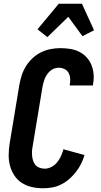

<svg xmlns="http://www.w3.org/2000/svg" viewBox="-20 -1001 540 1029"><path d="M211 8Q180 8 151 1.5Q122 -5 97.5 -20.5Q73 -36 57 -60.5Q41 -85 33.5 -113Q26 -141 26.5 -172Q27 -203 32 -234L84 -548Q89 -574 97 -599Q105 -624 120 -647.5Q135 -671 155.5 -690Q176 -709 200.5 -721Q225 -733 251.5 -738Q278 -743 303 -743Q330 -743 355.5 -739Q381 -735 403.5 -724Q426 -713 443 -695Q460 -677 469.5 -654Q479 -631 481.5 -605Q484 -579 479 -553L478 -543H354V-548Q357 -564 356 -580.5Q355 -597 347.5 -610.5Q340 -624 325.5 -631Q311 -638 294 -638Q282 -638 270 -633.5Q258 -629 248.5 -620.5Q239 -612 231.5 -601Q224 -590 219.5 -578.5Q215 -567 212 -555Q209 -543 207 -531L155 -217Q152 -203 151.5 -189Q151 -175 152.5 -162Q154 -149 158.5 -136.5Q163 -124 171.5 -115Q180 -106 193 -101.5Q206 -97 220 -97Q238 -97 256 -106.5Q274 -116 286.5 -131.5Q299 -147 307 -165Q315 -183 320 -201L433 -170Q426 -146 414.5 -123Q403 -100 387 -79.5Q371 -59 351 -41.5Q331 -24 308 -12.5Q285 -1 260 3.5Q235 8 211 8ZM234 -802 181 -844 295 -981H419L484 -839L422 -807L346 -911Z"/></svg>

Font: Iosevka Term Curly Extrabold
Style: Italic
Weight: 800
Italic angle: -9°
Designer: Belleve Invis
Foundry: Belleve Invis
Version: Version 32.3.0